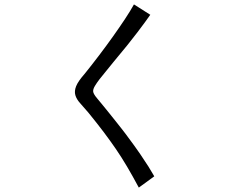

<svg xmlns="http://www.w3.org/2000/svg" viewBox="-20 -757 1040 870"><path d="M587 -737 661 -690Q649 -673 635.5 -654.5Q622 -636 603 -611Q584 -586 558 -553.5Q532 -521 495 -477Q477 -454 460.5 -434.5Q444 -415 431 -398Q418 -381 410 -367.5Q402 -354 402 -344Q402 -339 406 -331Q410 -323 422 -309Q428 -302 441.5 -285.5Q455 -269 472 -248Q489 -227 506 -205.5Q523 -184 536 -167.5Q549 -151 555 -142.5Q561 -134 556 -141Q592 -93 615.5 -58.5Q639 -24 652.5 -2.5Q666 19 672 30Q678 41 679 42L609 93Q580 39 555.5 -2.5Q531 -44 505 -82Q479 -120 449.5 -159Q420 -198 381 -246Q360 -271 343.5 -289Q327 -307 321.5 -325.5Q316 -344 325 -366.5Q334 -389 364 -423Q397 -464 430 -507.5Q463 -551 492.5 -592.5Q522 -634 546.5 -671Q571 -708 587 -737Z"/></svg>

Font: D2Coding ligature
Style: Regular
Weight: 400
Monospace: yes
Designer: Yong-Rak Park; Jeong-Hwan Yoon; Sang-Min Lee;
Foundry: NHN Corporation
Version: Version 1.3.2; Build 20180524